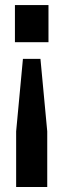

<svg xmlns="http://www.w3.org/2000/svg" viewBox="-20 -540 250 760"><path d="M70.8 -307.1H140.1L167 -20V200.2H43.9V-20ZM39.1 -373V-520H171.9V-373Z"/></svg>

Font: Aspekta 550
Style: Regular
Weight: 550
Designer: Ivo Dolenc
Version: Version 2.000